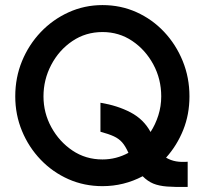

<svg xmlns="http://www.w3.org/2000/svg" viewBox="-20 -727 805 755"><path d="M383 5Q311 5 249 -22.5Q187 -50 140 -99Q93 -148 66.5 -212Q40 -276 40 -348Q40 -422 66.5 -486.5Q93 -551 140 -600.5Q187 -650 249.5 -678.5Q312 -707 383 -707Q455 -707 517 -679Q579 -651 625.5 -601.5Q672 -552 698.5 -487Q725 -422 725 -348Q725 -277 700.5 -216Q676 -155 633 -107Q652 -96 672.5 -92.5Q693 -89 718 -91V8Q669 9 637 6.5Q605 4 583 -5Q561 -14 541 -34Q467 5 383 5ZM383 -100Q437 -100 485 -126Q473 -153 460 -167.5Q447 -182 427.5 -191Q408 -200 375 -209V-323Q442 -312 493.5 -285Q545 -258 572 -208Q591 -237 602.5 -273Q614 -309 614 -348Q614 -416 583 -473.5Q552 -531 500 -566Q448 -601 383 -601Q317 -601 264.5 -565.5Q212 -530 181.5 -472Q151 -414 151 -348Q151 -283 182 -226.5Q213 -170 265 -135Q317 -100 383 -100Z"/></svg>

Font: Kulim Park SemiBold
Style: Regular
Weight: 600
Designer: Noponies / Dale Sattler
Foundry: Noponies
Version: Version 1.000; ttfautohint (v1.8.3)